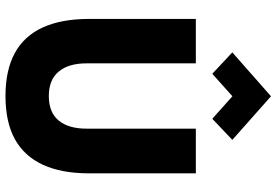

<svg xmlns="http://www.w3.org/2000/svg" viewBox="-174 -821 1008 700"><g transform="rotate(90 330.0 -471.0)"><path d="M330 13Q236 13 173.5 -21Q111 -55 80 -123Q49 -191 49 -292V-681H211V-282Q211 -217 241 -181Q271 -145 330 -145Q390 -145 419.5 -181Q449 -217 449 -282V-681H612V-292Q612 -191 580.5 -123Q549 -55 487 -21Q425 13 330 13ZM249 -741 171 -814 331 -955 490 -814 413 -741 299 -843H363Z"/></g></svg>

Font: Gabarito ExtraBold
Style: Regular
Weight: 800
Designer: Leandro Assis / Alvaro Franca / Felipe Casaprima
Foundry: Naipe Foundry
Version: Version 1.000